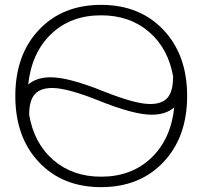

<svg xmlns="http://www.w3.org/2000/svg" viewBox="-20 -760 833 790"><path d="M140 -93Q43 -196 43 -365Q43 -534 140 -637Q237 -740 396 -740Q555 -740 652.5 -637Q750 -534 750 -365Q750 -196 652.5 -93Q555 10 396 10Q237 10 140 -93ZM100 -288Q120 -170 199.5 -101.5Q279 -33 396 -33Q521 -33 602 -110Q683 -187 697 -318Q662 -288 604 -288Q530 -288 384 -347Q256 -398 195 -398Q146 -398 123 -372Q100 -346 100 -288ZM96 -412Q130 -442 189 -442Q263 -442 409 -383Q537 -332 598 -332Q647 -332 669.5 -358Q692 -384 692 -442H693Q673 -560 593.5 -628.5Q514 -697 396 -697Q271 -697 190.5 -620Q110 -543 96 -412Z"/></svg>

Font: M PLUS 1p Light
Style: Regular
Weight: 300
Version: Version 1.061